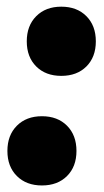

<svg xmlns="http://www.w3.org/2000/svg" viewBox="-20 -548 315 581"><path d="M106.9 13.2Q59.6 13.2 31 -15.4Q2.4 -43.9 2.4 -91.3Q2.4 -138.7 31 -167.5Q59.6 -196.3 106.9 -196.3Q154.3 -196.3 182.9 -167.5Q211.4 -138.7 211.4 -91.3Q211.4 -43.9 182.9 -15.4Q154.3 13.2 106.9 13.2ZM165.5 -318.4Q118.2 -318.4 89.6 -346.9Q61 -375.5 61 -422.9Q61 -470.2 89.6 -499Q118.2 -527.8 165.5 -527.8Q212.9 -527.8 241.5 -499Q270 -470.2 270 -422.9Q270 -375.5 241.5 -346.9Q212.9 -318.4 165.5 -318.4Z"/></svg>

Font: Schibsted Grotesk ExtraBold
Style: Italic
Weight: 800
Italic angle: -12°
Designer: Bakken & Baeck AS, Henrik Kongsvoll
Foundry: Schibsted ASA
Version: Version 1.100; ttfautohint (v1.8.4.7-5d5b);gftools[0.9.25]